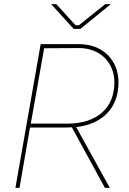

<svg xmlns="http://www.w3.org/2000/svg" viewBox="-20 -915 628 935"><path d="M55 0H75L126 -294H305L330 -295L491 0H515L351 -296C480 -311 557 -390 557 -514C557 -622 481 -700 365 -700H178ZM339 -774H371L520 -895H493L364 -792H348L254 -895H229ZM130 -313 195 -680 362 -681C464 -682 537 -614 537 -513C537 -388 451 -313 309 -313Z"/></svg>

Font: Fixel Text 20240404 Thin
Style: Italic
Weight: 100
Width: 4
Italic angle: -10°
Designer: AlfaBravo + MacPaw
Foundry: Kyrylo Tkachov, Marchela Mozhyna, Serhii Makarenko, Maria Weinstein, Zakhar Kryvoshyya
Version: Version 1.211;Glyphs 3.2 (3225)